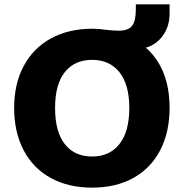

<svg xmlns="http://www.w3.org/2000/svg" viewBox="-20 -853 845 882"><path d="M650 -634Q759 -538 759 -357Q759 -246 716 -163Q673 -80 592.5 -35.5Q512 9 403 9Q294 9 213 -35.5Q132 -80 88.5 -163Q45 -246 45 -357Q45 -468 89 -550Q133 -632 214 -676.5Q295 -721 405 -721Q435 -721 467 -716Q503 -712 525 -712Q569 -712 586.5 -734Q604 -756 604 -811V-833H759V-790Q759 -733 729 -690.5Q699 -648 650 -634ZM574 -357Q574 -465 528.5 -521.5Q483 -578 403 -578Q323 -578 278 -522Q233 -466 233 -357Q233 -247 278 -190.5Q323 -134 403 -134Q483 -134 528.5 -191Q574 -248 574 -357Z"/></svg>

Font: Muli Black
Style: Regular
Weight: 900
Designer: Vernon Adams
Foundry: Vernon Adams
Version: Version 2.001